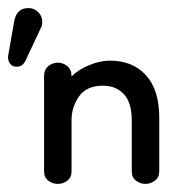

<svg xmlns="http://www.w3.org/2000/svg" viewBox="-24 -445 449 475"><path d="M46 -425Q63 -425 73.5 -411.5Q84 -398 79 -380L42 -301Q38 -291 32.5 -285.5Q27 -280 17 -280Q6 -280 0.5 -288Q-5 -296 -4 -306L11 -392Q17 -425 46 -425ZM336 10Q323 10 312.5 2Q302 -6 302 -21V-147Q302 -191 282.5 -212Q263 -233 231 -233Q190 -233 171.5 -206.5Q153 -180 153 -148V-21Q153 -6 142.5 2Q132 10 119 10Q106 10 95.5 2Q85 -6 85 -21V-256Q85 -273 95.5 -281.5Q106 -290 119 -290Q132 -290 142.5 -281.5Q153 -273 153 -256Q170 -273 197 -284Q224 -295 248 -295Q304 -295 337 -259Q370 -223 370 -153V-21Q370 -6 359 2Q348 10 336 10Z"/></svg>

Font: Dongle
Style: Regular
Weight: 400
Designer: Yanghee Ryu
Foundry: Yanghee Ryu
Version: Version 2.000